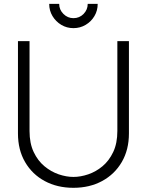

<svg xmlns="http://www.w3.org/2000/svg" viewBox="-20 -926 736 962"><path d="M348 -785Q314.5 -785 287 -801.5Q259.5 -818 243 -845.5Q226.5 -873 226.5 -906.5H276.5Q276.5 -877.5 297.8 -856.2Q319 -835 348 -835Q378 -835 398.8 -856.2Q419.5 -877.5 419.5 -906.5H469.5Q469.5 -873 453.2 -845.5Q437 -818 409.2 -801.5Q381.5 -785 348 -785ZM348 15Q267 15 204.2 -18.8Q141.5 -52.5 105.8 -113.8Q70 -175 70 -257.5V-720H128V-269.5Q128 -208 148.8 -164.2Q169.5 -120.5 202.8 -93Q236 -65.5 274.2 -52.5Q312.5 -39.5 348 -39.5Q383.5 -39.5 422 -52.5Q460.5 -65.5 493.5 -93Q526.5 -120.5 547.2 -164.2Q568 -208 568 -269.5V-720H626V-257.5Q626 -175.5 590.2 -114.2Q554.5 -53 491.8 -19Q429 15 348 15Z"/></svg>

Font: Manrope ExtraLight Light
Style: Regular
Weight: 300
Version: Version 4.504